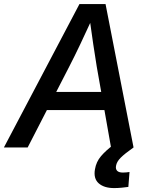

<svg xmlns="http://www.w3.org/2000/svg" viewBox="-51 -748 752 974"><path d="M-31.2 0 352.1 -727.5H484.4L626.5 0H512.2L439.9 -409.2Q431.6 -459.5 422.1 -523.2Q412.6 -586.9 399.9 -679.2H428.7Q386.7 -587.4 356.4 -523.9Q326.2 -460.4 299.8 -409.2L89.4 0ZM145 -189.5 160.6 -281.7H527.8L512.7 -189.5ZM527.8 206.1Q477.1 206.1 449.7 181.9Q422.4 157.7 430.7 110.8Q437 72.8 461.4 44.2Q485.8 15.6 524.4 -13.2L626.5 0Q581.5 31.7 561.3 52Q541 72.3 537.6 93.3Q534.7 109.4 543.2 118.4Q551.8 127.4 572.8 127.4Q581.1 127.4 590.1 126.5Q599.1 125.5 606 124.5L600.1 200.2Q584.5 202.6 565.2 204.3Q545.9 206.1 527.8 206.1Z"/></svg>

Font: Inter 28pt Medium
Style: Italic
Weight: 500
Italic angle: -9.3988°
Designer: Rasmus Andersson
Foundry: rsms
Version: Version 4.001;git-66647c0bb